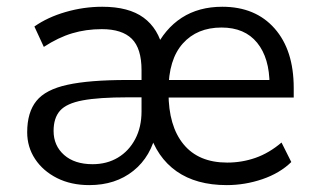

<svg xmlns="http://www.w3.org/2000/svg" viewBox="-20 -531 922 560"><path d="M240.4 8.9Q187.1 8.9 146.2 -11.7Q105.3 -32.4 82.3 -67.3Q59.3 -102.2 59.3 -145.2Q59.3 -203.3 86.1 -236.5Q112.8 -269.8 176.7 -283.7Q240.5 -297.7 351.1 -297.7H402.2V-247.1H351.7Q268.2 -247.1 221.2 -238.3Q174.2 -229.5 155.2 -208.3Q136.3 -187.1 136.3 -149.2Q136.3 -106.2 166.9 -79.1Q197.5 -52.1 250 -52.1Q291.9 -52.1 323.9 -71.3Q356 -90.5 374.4 -125.4Q392.8 -160.2 392.8 -206.2V-326.1Q392.8 -389.8 364.4 -417.9Q335.9 -446 277 -446Q230.9 -446 190.6 -433.9Q150.3 -421.9 107.8 -394.2L80.3 -453.7Q118.8 -480.8 171.4 -496Q224 -511.3 278.3 -511.3Q355.5 -511.3 398.8 -479.5Q442.2 -447.7 455.9 -385.7H431.2Q460.5 -447.2 510.2 -479.3Q559.9 -511.3 628.2 -511.3Q725 -511.3 780.8 -448.1Q836.7 -385 836.7 -274.3V-246.5H459.6V-297.7H783.2L766.2 -283.3Q766.2 -361.9 730 -406.3Q693.9 -450.7 626.1 -450.7Q554.9 -450.7 513.2 -404.1Q471.5 -357.5 471.5 -267.9V-260.5Q471.5 -163.4 515.4 -110.1Q559.2 -56.8 642.7 -56.8Q685.8 -56.8 725.4 -70.7Q765 -84.6 801.1 -115.3L829.6 -58.4Q796.2 -25.8 745.3 -8.4Q694.3 8.9 641.4 8.9Q552.3 8.9 494.8 -31.5Q437.4 -72 414.5 -148.4H436.4Q421 -74.5 369 -32.8Q317 8.9 240.4 8.9Z"/></svg>

Font: Mulish ExtraLight
Style: Regular
Weight: 200
Designer: Vernon Adams
Foundry: Vernon Adams
Version: Version 3.603